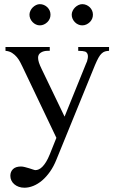

<svg xmlns="http://www.w3.org/2000/svg" viewBox="-20 -669 540 906"><path d="M494.6 -429.2Q483.9 -428.7 475.6 -426.3Q467.3 -423.8 459.7 -416.7Q452.1 -409.7 444.8 -396.7Q437.5 -383.8 428.2 -361.8L246.1 84.5Q233.4 116.2 216.1 140.9Q198.7 165.5 179 182.4Q159.2 199.2 137.7 208Q116.2 216.8 95.2 216.8Q80.6 216.8 68.4 212.4Q56.2 208 47.4 200.4Q38.6 192.9 33.7 182.6Q28.8 172.4 28.8 160.6Q28.8 141.1 41.5 128.9Q54.2 116.7 79.1 116.7Q86.9 116.7 97.4 119.4Q107.9 122.1 118.2 125.2Q128.4 128.4 136.2 131.1Q144 133.8 147 133.8Q154.8 133.8 163.1 130.1Q171.4 126.5 179.9 117.9Q188.5 109.4 197.3 95.2Q206.1 81.1 214.8 59.6L246.1 -18.6L85.4 -355.5Q81.1 -364.3 75 -376.2Q68.8 -388.2 59.6 -399.4Q50.3 -410.6 37.1 -419.2Q23.9 -427.7 5.9 -429.2V-447.3H214.8V-429.2H204.1Q186 -429.2 172.9 -420.9Q159.7 -412.6 159.7 -396.5Q159.7 -386.2 163.8 -373.5Q168 -360.8 176.3 -343.8L284.7 -118.7L384.8 -365.7Q392.1 -379.4 394.3 -394.8Q396.5 -410.2 390.6 -418.5Q389.2 -420.4 387.2 -422.4Q385.3 -424.3 380.9 -425.8Q376.5 -427.2 368.9 -428.2Q361.3 -429.2 349.1 -429.2V-447.3H494.6ZM218.3 -599.6Q218.3 -589.4 214.4 -580.3Q210.4 -571.3 203.4 -564.5Q196.3 -557.6 187.3 -553.5Q178.2 -549.3 168 -549.3Q158.2 -549.3 149.4 -553.5Q140.6 -557.6 133.8 -564.7Q127 -571.8 123 -580.8Q119.1 -589.8 119.1 -599.6Q119.1 -608.9 123.3 -617.9Q127.4 -627 134.3 -633.8Q141.1 -640.6 149.9 -645Q158.7 -649.4 168 -649.4Q178.2 -649.4 187.3 -645.5Q196.3 -641.6 203.4 -634.8Q210.4 -627.9 214.4 -618.9Q218.3 -609.9 218.3 -599.6ZM418.5 -599.6Q418.5 -589.4 414.6 -580.3Q410.6 -571.3 403.6 -564.5Q396.5 -557.6 387.5 -553.5Q378.4 -549.3 368.2 -549.3Q357.9 -549.3 348.9 -553.5Q339.8 -557.6 333 -564.7Q326.2 -571.8 322.3 -580.8Q318.4 -589.8 318.4 -599.6Q318.4 -608.9 322.8 -617.9Q327.1 -627 334 -633.8Q340.8 -640.6 349.9 -645Q358.9 -649.4 368.2 -649.4Q378.4 -649.4 387.5 -645.5Q396.5 -641.6 403.6 -634.8Q410.6 -627.9 414.6 -618.9Q418.5 -609.9 418.5 -599.6Z"/></svg>

Font: Doulos SIL APac
Style: Regular
Weight: 400
Designer: Walt Agee, Victor Gaultney, Peter Martin, Debbi Hosken, Becca Hirsbrunner
Foundry: SIL International
Version: Version 5.000